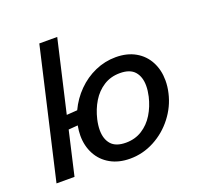

<svg xmlns="http://www.w3.org/2000/svg" viewBox="-123 -822 991 964"><g transform="rotate(-20 372.5 -340.0)"><path d="M217.8 -184.1Q217.8 -209 223.1 -237.3L173.3 -233.4L119.6 0H23.4L182.6 -689.9H278.3L189.5 -305.7L246.6 -309.6Q272 -363.8 313.5 -405.5Q355 -447.3 408 -470.7Q460.9 -494.1 518.6 -494.1Q579.1 -494.1 623.3 -469Q667.5 -443.8 690.9 -399.4Q714.4 -355 714.4 -298.8Q714.4 -266.1 706.5 -232.9Q691.4 -166.5 648.4 -110.8Q605.5 -55.2 544.2 -22.7Q482.9 9.8 414.6 9.8Q354 9.8 309.6 -15.4Q265.1 -40.5 241.5 -84.7Q217.8 -128.9 217.8 -184.1ZM607.4 -251Q614.3 -281.2 614.3 -307.1Q614.3 -355 589.6 -383.3Q564.9 -411.6 511.2 -411.6Q461.9 -411.6 424.1 -387.5Q386.2 -363.3 361.8 -323Q337.4 -282.7 325.7 -232.9Q318.8 -202.6 318.8 -176.8Q318.8 -128.9 343.5 -100.8Q368.2 -72.8 421.9 -72.8Q470.7 -72.8 508.5 -96.7Q546.4 -120.6 571 -160.9Q595.7 -201.2 607.4 -251Z"/></g></svg>

Font: Acari Sans Medium
Style: Italic
Weight: 500
Italic angle: -13°
Designer: Alfredo Marco Pradil and Stefan Peev
Foundry: Hanken Design Co.
Version: Version 1.045